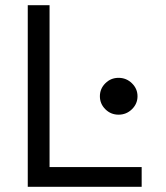

<svg xmlns="http://www.w3.org/2000/svg" viewBox="-20 -720 640 740"><path d="M87 0V-700H171V-76H526V0ZM437 -278Q407 -278 386 -299Q365 -320 365 -349Q365 -378 386 -399Q407 -420 437 -420Q467 -420 488.5 -399Q510 -378 510 -349Q510 -320 488.5 -299Q467 -278 437 -278Z"/></svg>

Font: DM Mono
Style: Regular
Weight: 400
Designer: Colophon Foundry
Foundry: Colophon Foundry
Version: Version 1.000; ttfautohint (v1.8.2.53-6de2)